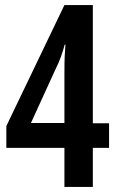

<svg xmlns="http://www.w3.org/2000/svg" viewBox="-20 -737 469 757"><path d="M234 -154H5V-240L234 -717H346V-251H410V-154H346V0H234ZM234 -252V-450Q234 -489 235 -513.5Q236 -538 238 -561H235Q229 -538 220.5 -514Q212 -490 197 -460L102 -252Z"/></svg>

Font: Noto Sans Gurmukhi ExtraCondensed SemiBold
Style: Regular
Weight: 600
Width: 2
Designer: Jelle Bosma - Monotype Design Team
Foundry: Monotype Imaging Inc.
Version: Version 2.004; ttfautohint (v1.8.4.7-5d5b)